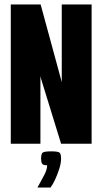

<svg xmlns="http://www.w3.org/2000/svg" viewBox="-20 -640 456 855"><path d="M28 0V-620H161L253 -282L254 -276H255V-620H388V0H252L162 -292L161 -299H160V0ZM147 195Q166 161 178 137.5Q190 114 190 96Q171 96 167 88Q163 80 163 67Q163 47 169 40.5Q175 34 209 34Q240 34 246 40.5Q252 47 252 67Q252 86 244 111.5Q236 137 225.5 159.5Q215 182 205 195Z"/></svg>

Font: Smooch Sans Thin ExtraBold
Style: Regular
Weight: 800
Version: Version 1.010